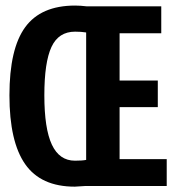

<svg xmlns="http://www.w3.org/2000/svg" viewBox="-20 -682 640 704"><path d="M292.5 0 254.4 2.4Q129.9 2.4 72.3 -80.1Q14.6 -162.6 14.6 -332.5Q14.6 -503.4 72.5 -582.5Q130.4 -661.6 255.4 -661.6Q273.9 -661.6 298.8 -658.7H571.3V-560.1H418.5V-386.7H558.6V-289.1H418.5V-98.6H591.3V0ZM254.9 -92.8Q282.2 -92.8 295.9 -95.7V-563Q277.3 -565.9 255.4 -565.9Q194.8 -565.9 168.7 -509.8Q142.6 -453.6 142.6 -332.5Q142.6 -210.4 170.2 -151.6Q197.8 -92.8 254.9 -92.8Z"/></svg>

Font: Cousine
Style: Bold
Weight: 700
Monospace: yes
Designer: Steve Matteson
Foundry: Ascender Corporation
Version: Version 1.20